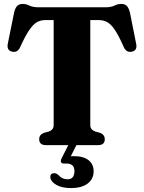

<svg xmlns="http://www.w3.org/2000/svg" viewBox="-20 -737 731 975"><path d="M176 -700H515Q544 -700 561.2 -708.5Q578.5 -717 595 -717Q614.5 -717 624.2 -706.8Q634 -696.5 640 -672.5L671 -517Q679.5 -480.5 649 -474.5Q622 -469 609 -497Q584 -554 564.2 -583.8Q544.5 -613.5 525.2 -624.2Q506 -635 482 -635H438.5V-101.5Q438.5 -78 464 -69L489.5 -62Q512 -52.5 512 -29.5Q512 0 477 0H214Q179 0 179 -30Q179 -52.5 202 -62L227.5 -69Q252.5 -77.5 252.5 -101.5V-635H209Q185.5 -635 166.5 -623.8Q147.5 -612.5 127.5 -582.8Q107.5 -553 82 -497Q69.5 -469 42.5 -474.5Q12 -480.5 20 -517L51.5 -672.5Q57 -696.5 67 -706.8Q77 -717 96 -717Q112.5 -717 129.8 -708.5Q147 -700 176 -700ZM330.5 -7H371.5L339.5 56.5Q347 56 356 56Q404 56 429.8 76.5Q455.5 97 455.5 133Q455.5 171.5 425.5 194.8Q395.5 218 340 218Q294.5 218 266.5 202Q238.5 186 235.5 164.5Q234.5 143 253.5 142.5Q260.5 142 266 144.8Q271.5 147.5 277 152Q294.5 173.5 323 173.5Q358 173.5 358 131.5Q358 93.5 317.5 93.5H304.5Q293 93.5 290 86.5Q287 79.5 292 68.5Z"/></svg>

Font: Fraunces 72pt Soft
Style: Bold
Weight: 700
Version: Version 1.000;[b76b70a41]